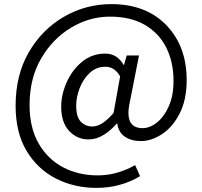

<svg xmlns="http://www.w3.org/2000/svg" viewBox="-20 -742 986 935"><path d="M450 173Q341 173 251.5 127Q162 81 109 -8Q56 -97 56 -227Q56 -377 120.5 -488Q185 -599 291.5 -660.5Q398 -722 522 -722Q691 -722 790 -619.5Q889 -517 889 -352Q889 -255 854.5 -188.5Q820 -122 768.5 -88.5Q717 -55 666 -55Q620 -55 588.5 -76Q557 -97 551 -140H548Q520 -107 484.5 -85Q449 -63 412 -63Q355 -63 316.5 -104.5Q278 -146 278 -222Q278 -281 304.5 -341Q331 -401 379.5 -441Q428 -481 493 -481Q550 -481 582 -426H584L597 -472H657L613 -249Q583 -118 674 -118Q710 -118 744.5 -145.5Q779 -173 802 -224.5Q825 -276 825 -348Q825 -439 790 -509.5Q755 -580 686 -620.5Q617 -661 515 -661Q416 -661 326.5 -607.5Q237 -554 180.5 -457.5Q124 -361 124 -230Q124 -121 167.5 -44.5Q211 32 286 72Q361 112 456 112Q507 112 553.5 98Q600 84 638 62L662 116Q566 173 450 173ZM430 -126Q477 -126 533 -192L565 -370Q538 -417 493 -417Q449 -417 417 -387Q385 -357 368 -313Q351 -269 351 -227Q351 -173 373.5 -149.5Q396 -126 430 -126Z"/></svg>

Font: Noto Sans CJK KR Regular (TTF)
Style: Regular
Weight: 400
Designer: Ryoko NISHIZUKA 西塚涼子 (kana & ideographs); Paul D. Hunt (Latin, Greek & Cyrillic); Wenlong ZHANG 张文龙 (bopomofo); Sandoll 
Foundry: Adobe Systems Incorporated
Version: Version 1.004;PS 1.004;hotconv 1.0.82;makeotf.lib2.5.63406